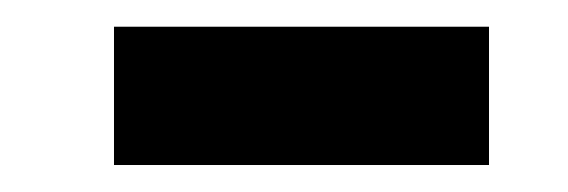

<svg xmlns="http://www.w3.org/2000/svg" viewBox="-20 -682 423 143"><path d="M344.2 -662.1V-559.1H64.9V-662.1Z"/></svg>

Font: Arimo SemiBold
Style: Regular
Weight: 600
Designer: Steve Matteson
Foundry: Monotype Imaging Inc.
Version: Version 1.33